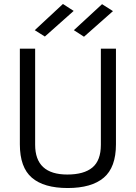

<svg xmlns="http://www.w3.org/2000/svg" viewBox="-20 -937 684 967"><path d="M157 -208Q157 -58 319 -58Q403 -58 445.5 -93.5Q488 -129 488 -208V-692H564V-210Q564 -94 502.5 -42Q441 10 321 10Q201 10 140.5 -42Q80 -94 80 -210V-692H157ZM352 -785 494 -916 549 -881 403 -752ZM155 -785 297 -917 351 -882 206 -753Z"/></svg>

Font: Titillium Web
Style: Regular
Weight: 400
Version: Version 1.001;PS 57.000;hotconv 1.0.70;makeotf.lib2.5.55311